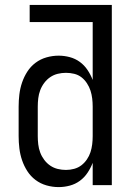

<svg xmlns="http://www.w3.org/2000/svg" viewBox="-20 -755 540 783"><path d="M219 8Q194 8 169.5 1Q145 -6 125 -21Q105 -36 91.5 -57Q78 -78 70 -101.5Q62 -125 59 -150Q56 -175 56 -200V-320Q56 -345 59 -370Q62 -395 70 -418.5Q78 -442 91.5 -463Q105 -484 125 -499Q145 -514 169.5 -521Q194 -528 219 -528Q242 -528 264.5 -522Q287 -516 305.5 -502.5Q324 -489 337 -469.5Q350 -450 358 -429V-665H101V-735H436V0H358V-91Q350 -70 337 -50.5Q324 -31 305.5 -17.5Q287 -4 264.5 2Q242 8 219 8ZM249 -62Q266 -62 282.5 -66.5Q299 -71 312 -81Q325 -91 334.5 -105Q344 -119 349 -134.5Q354 -150 356 -166.5Q358 -183 358 -200V-320Q358 -337 356 -353.5Q354 -370 349 -385.5Q344 -401 334.5 -415.5Q325 -430 312 -440Q299 -450 282.5 -454Q266 -458 249 -458Q232 -458 215.5 -454Q199 -450 185 -440.5Q171 -431 160.5 -417Q150 -403 144 -387Q138 -371 136 -354Q134 -337 134 -320V-200Q134 -183 136 -166Q138 -149 144 -133Q150 -117 160.5 -103Q171 -89 185 -79.5Q199 -70 215.5 -66Q232 -62 249 -62Z"/></svg>

Font: Iosevka SS18
Style: Regular
Weight: 400
Monospace: yes
Designer: Belleve Invis
Foundry: Belleve Invis
Version: Version 25.1.1; ttfautohint (v1.8.4)